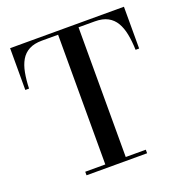

<svg xmlns="http://www.w3.org/2000/svg" viewBox="-133 -869 947 989"><g transform="rotate(-20 340.0 -375.0)"><path d="M174.5 0V-19.5H284.5V-730.5H195.5Q153 -730.5 125 -715.5Q97 -700.5 81 -673Q65 -645.5 57.8 -607Q50.5 -568.5 49 -521H28.5V-750H652.5V-521H633Q631.5 -568.5 624 -607Q616.5 -645.5 600.2 -673Q584 -700.5 556.2 -715.5Q528.5 -730.5 485.5 -730.5H396.5V-19.5H506.5V0Z"/></g></svg>

Font: Bodoni Moda Medium
Style: Regular
Weight: 500
Designer: Owen Earl
Foundry: indestructible type
Version: Version 2.005